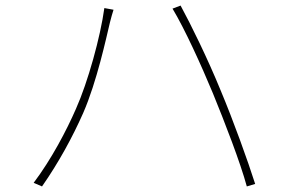

<svg xmlns="http://www.w3.org/2000/svg" viewBox="-20 -695 1040 690"><path d="M253 -304C219 -226 165 -123 101 -38L131 -25C191 -111 241 -203 279 -289C328 -401 362 -560 375 -614C380 -634 383 -644 388 -660L355 -666C341 -563 296 -400 253 -304ZM745 -360C788 -255 844 -110 867 -25L897 -34C871 -116 818 -263 773 -370C726 -485 666 -607 629 -675L600 -664C644 -591 703 -461 745 -360Z"/></svg>

Font: Source Han Sans JP VF
Style: Regular
Weight: 250
Designer: Ryoko NISHIZUKA 西塚涼子 (kana, bopomofo & ideographs); Paul D. Hunt (Latin, Greek & Cyrillic); Sandoll Communications 산돌커뮤니
Foundry: Adobe
Version: Version 2.004;hotconv 1.0.118;makeotfexe 2.5.65603